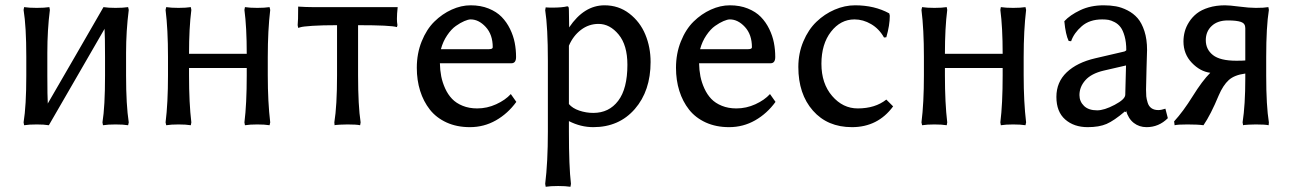

<svg xmlns="http://www.w3.org/2000/svg" viewBox="-20 -467 4922 731"><path d="M80.1 -251Q80.1 -366.2 69.8 -429.2L71.8 -439.9Q89.8 -437 120.1 -437Q149.4 -437 168 -439.9L169.9 -429.2Q160.2 -353 160.2 -266.1V-179.2Q160.2 -101.1 162.1 -68.8V-73.2Q197.3 -133.8 268.3 -256.6Q339.4 -379.4 374 -439.9Q392.1 -437 419.9 -437Q449.2 -437 467.8 -439.9L470.2 -429.2Q460 -349.1 460 -266.1V-179.2Q460 -67.4 470.2 -1L467.8 9.8Q449.2 6.8 419.9 6.8Q390.6 6.8 372.1 9.8L370.1 -1Q379.9 -61 379.9 -179.2V-251Q379.9 -327.6 377.9 -360.8V-356.9Q343.3 -296.4 272 -173.6Q200.7 -50.8 166 9.8Q147.5 6.8 120.1 6.8Q89.8 6.8 71.8 9.8L69.8 -1Q80.1 -64 80.1 -179.2Z M919.4 -180.2V-208H699.7V-180.2Q699.7 -74.2 708.5 -1L706.5 9.8Q688 6.8 659.7 6.8Q631.3 6.8 612.8 9.8L610.4 -1Q619.6 -74.7 619.6 -180.2V-250Q619.6 -355.5 610.4 -429.2L612.8 -439.9Q631.3 -437 659.7 -437Q688 -437 706.5 -439.9L708.5 -429.2Q699.7 -360.8 699.7 -262.2H919.4Q919.4 -363.8 910.6 -429.2L912.6 -439.9Q931.2 -437 959.5 -437Q987.8 -437 1006.3 -439.9L1008.8 -429.2Q999.5 -351.6 999.5 -250V-180.2Q999.5 -78.6 1008.8 -1L1006.3 9.8Q987.8 6.8 959.5 6.8Q931.2 6.8 912.6 9.8L910.6 -1Q919.4 -70.8 919.4 -180.2Z M1252.9 -1Q1263.2 -64 1263.2 -180.2V-371.1Q1206.5 -371.1 1169.7 -368.7Q1132.8 -366.2 1124 -363.3L1115.2 -360.8L1113.3 -371.1Q1115.2 -385.3 1115.2 -441.9Q1145.5 -439.9 1169.9 -439.9H1436H1476.1H1494.1Q1491.2 -414.1 1491.2 -395Q1491.2 -382.8 1493.2 -371.1L1491.2 -363.8Q1467.8 -371.1 1343.3 -371.1V-180.2Q1343.3 -64.5 1353 -1L1351.1 9.8Q1337.4 6.8 1303.2 6.8Q1287.6 6.8 1275.1 7.6Q1262.7 8.3 1258.3 8.8L1253.9 9.8Z M1658.7 -279.8H1841.8Q1856 -279.8 1856 -287.1Q1856 -335.4 1829.3 -364.3Q1802.7 -393.1 1772 -393.1Q1762.7 -393.1 1747.8 -386.7Q1732.9 -380.4 1715.6 -368.2Q1698.2 -356 1682.4 -332.5Q1666.5 -309.1 1658.7 -279.8ZM1924.8 -108.9 1945.8 -79.1Q1913.6 -34.7 1868.2 -8.8Q1822.8 17.1 1769 17.1Q1719.2 17.1 1680.2 -0.7Q1641.1 -18.6 1616.7 -49.6Q1592.3 -80.6 1579.6 -121.1Q1566.9 -161.6 1566.9 -209Q1566.9 -263.2 1585.4 -309.3Q1604 -355.5 1633.8 -384.8Q1663.6 -414.1 1699.7 -430.4Q1735.8 -446.8 1772 -446.8Q1810.1 -446.8 1840.3 -434.6Q1870.6 -422.4 1889.9 -402.6Q1909.2 -382.8 1921.9 -356.7Q1934.6 -330.6 1939.7 -304.2Q1944.8 -277.8 1944.8 -250Q1944.8 -226.1 1926.8 -226.1H1654.8Q1655.3 -199.7 1659.9 -176.3Q1664.6 -152.8 1675 -129.9Q1685.5 -106.9 1701.2 -90.6Q1716.8 -74.2 1741.5 -64.2Q1766.1 -54.2 1796.9 -54.2Q1834.5 -54.2 1869.1 -70.1Q1903.8 -85.9 1924.8 -108.9Z M2146 -293V-70.8Q2159.7 -54.7 2185.5 -45.9Q2211.4 -37.1 2238.8 -37.1Q2298.8 -37.1 2333.7 -83.3Q2368.7 -129.4 2368.7 -220.2Q2368.7 -295.4 2335.2 -335.7Q2301.8 -376 2258.8 -376Q2221.7 -376 2191.9 -353.3Q2162.1 -330.6 2146 -293ZM2281.7 -446.8Q2335.4 -446.8 2376.2 -415.3Q2417 -383.8 2437 -335.4Q2457 -287.1 2457 -231Q2457 -121.1 2397 -52Q2336.9 17.1 2238.8 17.1Q2190.9 17.1 2146 -5.9V33.2Q2146 167.5 2153.8 232.9L2151.9 244.1Q2133.3 241.2 2105 241.2Q2075.7 241.2 2057.6 244.1L2055.7 232.9Q2065.9 151.4 2065.9 33.2V-234.9Q2065.9 -363.8 2055.7 -428.2L2057.6 -439Q2064.5 -438 2083 -438Q2119.6 -438 2139.6 -442.9Q2143.6 -442.9 2144.8 -439.5Q2146 -436 2146 -425.8L2147 -358.9V-362.8Q2203.6 -446.8 2281.7 -446.8Z M2645.5 -279.8H2828.6Q2842.8 -279.8 2842.8 -287.1Q2842.8 -335.4 2816.2 -364.3Q2789.6 -393.1 2758.8 -393.1Q2749.5 -393.1 2734.6 -386.7Q2719.7 -380.4 2702.4 -368.2Q2685.1 -356 2669.2 -332.5Q2653.3 -309.1 2645.5 -279.8ZM2911.6 -108.9 2932.6 -79.1Q2900.4 -34.7 2855 -8.8Q2809.6 17.1 2755.9 17.1Q2706.1 17.1 2667 -0.7Q2627.9 -18.6 2603.5 -49.6Q2579.1 -80.6 2566.4 -121.1Q2553.7 -161.6 2553.7 -209Q2553.7 -263.2 2572.3 -309.3Q2590.8 -355.5 2620.6 -384.8Q2650.4 -414.1 2686.5 -430.4Q2722.7 -446.8 2758.8 -446.8Q2796.9 -446.8 2827.1 -434.6Q2857.4 -422.4 2876.7 -402.6Q2896 -382.8 2908.7 -356.7Q2921.4 -330.6 2926.5 -304.2Q2931.6 -277.8 2931.6 -250Q2931.6 -226.1 2913.6 -226.1H2641.6Q2642.1 -199.7 2646.7 -176.3Q2651.4 -152.8 2661.9 -129.9Q2672.4 -106.9 2688 -90.6Q2703.6 -74.2 2728.3 -64.2Q2752.9 -54.2 2783.7 -54.2Q2821.3 -54.2 2856 -70.1Q2890.6 -85.9 2911.6 -108.9Z M3233.4 -393.1Q3180.2 -393.1 3143.8 -346.2Q3107.4 -299.3 3107.4 -224.1Q3107.4 -148.9 3148.2 -101.6Q3189 -54.2 3245.6 -54.2Q3312 -54.2 3354.5 -87.9L3380.4 -62Q3322.3 17.1 3223.6 17.1Q3130.4 17.1 3075 -45.9Q3019.5 -108.9 3019.5 -211.9Q3019.5 -264.2 3038.6 -309.3Q3057.6 -354.5 3088.4 -384Q3119.1 -413.6 3157.7 -430.2Q3196.3 -446.8 3235.4 -446.8Q3309.6 -446.8 3365.7 -416L3367.7 -407.2Q3367.7 -371.1 3354.5 -325.2L3345.7 -324.2Q3327.1 -357.4 3296.6 -375.2Q3266.1 -393.1 3233.4 -393.1Z M3797.4 -180.2V-208H3577.6V-180.2Q3577.6 -74.2 3586.4 -1L3584.5 9.8Q3565.9 6.8 3537.6 6.8Q3509.3 6.8 3490.7 9.8L3488.3 -1Q3497.6 -74.7 3497.6 -180.2V-250Q3497.6 -355.5 3488.3 -429.2L3490.7 -439.9Q3509.3 -437 3537.6 -437Q3565.9 -437 3584.5 -439.9L3586.4 -429.2Q3577.6 -360.8 3577.6 -262.2H3797.4Q3797.4 -363.8 3788.6 -429.2L3790.5 -439.9Q3809.1 -437 3837.4 -437Q3865.7 -437 3884.3 -439.9L3886.7 -429.2Q3877.4 -351.6 3877.4 -250V-180.2Q3877.4 -78.6 3886.7 -1L3884.3 9.8Q3865.7 6.8 3837.4 6.8Q3809.1 6.8 3790.5 9.8L3788.6 -1Q3797.4 -70.8 3797.4 -180.2Z M4267.1 -217.8 4182.1 -198.2Q4134.8 -187 4112.3 -161.6Q4089.8 -136.2 4089.8 -105Q4089.8 -80.6 4107.2 -63.7Q4124.5 -46.9 4157.2 -46.9Q4184.1 -46.9 4223.9 -67.9Q4263.7 -88.9 4264.2 -106ZM4267.1 -41H4263.2V-43Q4221.2 -7.3 4192.9 4.9Q4164.6 17.1 4121.1 17.1Q4068.8 17.1 4035.4 -12.2Q4002 -41.5 4002 -98.1Q4002 -154.3 4041.3 -191.7Q4080.6 -229 4149.9 -245.1L4261.2 -271Q4268.1 -274.4 4268.1 -275.9Q4268.1 -306.6 4261.7 -329.1Q4255.4 -351.6 4246.3 -363.5Q4237.3 -375.5 4223.9 -382.6Q4210.4 -389.6 4200 -391.4Q4189.5 -393.1 4176.3 -393.1Q4128.4 -393.1 4098.6 -367.2Q4068.8 -341.3 4058.1 -310.1L4048.8 -311Q4037.1 -334.5 4032.2 -386.2Q4053.7 -409.7 4092.8 -428.2Q4131.8 -446.8 4182.1 -446.8Q4207 -446.8 4228.8 -442.9Q4250.5 -439 4272.9 -427.5Q4295.4 -416 4311.3 -397.7Q4327.1 -379.4 4337.2 -348.4Q4347.2 -317.4 4347.2 -276.9Q4347.2 -273.4 4345.2 -207.8Q4343.3 -142.1 4343.3 -126Q4343.3 -110.4 4344.2 -100.3Q4345.2 -90.3 4349.4 -76.4Q4353.5 -62.5 4363.8 -55.2Q4374 -47.9 4390.1 -47.9Q4401.4 -47.9 4417 -53.2L4426.3 -17.1Q4392.1 17.1 4345.2 17.1Q4317.4 17.1 4296.6 1Q4275.9 -15.1 4267.1 -45.9Z M4721.2 -236.8V-359.9Q4721.2 -377.9 4704.8 -383.5Q4688.5 -389.2 4654.8 -389.2Q4615.7 -389.2 4593.3 -368.2Q4570.8 -347.2 4570.8 -314Q4570.8 -278.8 4598.1 -257.3Q4625.5 -235.8 4687 -235.8Q4711.4 -235.8 4721.2 -236.8ZM4644 -446.8Q4661.1 -446.8 4698.5 -441.9Q4735.8 -437 4761.2 -437Q4776.9 -437 4788.8 -437.7Q4800.8 -438.5 4805.2 -439.5L4809.1 -439.9L4811 -429.2Q4800.8 -365.7 4800.8 -250V-178.2Q4800.8 -64 4811 -1L4810.1 9.8Q4796.4 6.8 4761.2 6.8Q4746.1 6.8 4733.9 7.6Q4721.7 8.3 4717.3 8.8L4712.9 9.8L4710.9 -1Q4721.2 -67.4 4721.2 -168.9V-187Q4679.7 -181.6 4658.2 -162.1Q4636.7 -142.6 4620.1 -104Q4589.8 -30.8 4562 9.8Q4540.5 6.8 4501 6.8Q4463.9 6.8 4452.1 9.8L4450.2 -4.9Q4484.4 -42 4521 -100.8Q4557.6 -159.7 4587.9 -189.9Q4549.3 -194.8 4517.6 -228Q4485.8 -261.2 4485.8 -309.1Q4485.8 -328.1 4490.7 -346.7Q4495.6 -365.2 4507.3 -383.5Q4519 -401.9 4536.6 -415.8Q4554.2 -429.7 4582 -438.2Q4609.9 -446.8 4644 -446.8Z"/></svg>

Font: Linear Smooth Low Contrast
Style: Regular
Weight: 500
Designer: Philipp H. Poll, Flanker
Foundry: Philipp H. Poll, reworked by Flanker
Version: Version 1.010 | FøM Fix